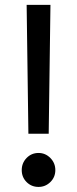

<svg xmlns="http://www.w3.org/2000/svg" viewBox="-20 -747 313 779"><path d="M184.7 -727.3 177.6 -204.5H95.2L88.1 -727.3ZM136.4 11.4Q107.6 11.4 87.9 -8.3Q68.2 -28.1 68.2 -56.8Q68.2 -85.6 87.9 -106Q107.6 -126.4 136.4 -126.4Q164.1 -126.4 184.3 -106Q204.5 -85.6 204.5 -56.8Q204.5 -28.1 184.3 -8.3Q164.1 11.4 136.4 11.4Z"/></svg>

Font: Interface
Style: Regular
Weight: 400
Designer: Rasmus Andersson
Foundry: rsms
Version: Version 1.8